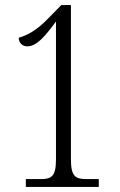

<svg xmlns="http://www.w3.org/2000/svg" viewBox="-20 -738 474 758"><path d="M82 0H370V-31H322C278 -31 260 -41 260 -109V-718H222L172 -667C122 -615 87 -599 54 -589C54 -568 69 -555 88 -555C125 -555 159 -596 201 -653V-109C201 -40 183 -31 139 -31H82Z"/></svg>

Font: Noto Serif Lao ExtraCondensed Light
Style: Regular
Weight: 300
Width: 2
Designer: Monotype Design Team
Foundry: Monotype Imaging Inc.
Version: Version 2.003